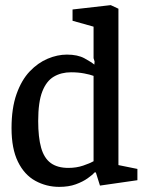

<svg xmlns="http://www.w3.org/2000/svg" viewBox="-20 -719 574 749"><path d="M211 10Q161 10 118 -13.5Q75 -37 50 -88Q25 -139 25 -219Q25 -297 44.5 -352Q64 -407 96 -440.5Q128 -474 166 -490Q204 -506 241 -506Q283 -506 309.5 -491.5Q336 -477 348 -467L349 -479L345 -492V-615L263 -638V-682L412 -699L442 -685V-75L516 -60V-16L370 5L354 -46L350 -47Q341 -37 322 -23.5Q303 -10 275.5 0Q248 10 211 10ZM247 -64Q278 -64 304.5 -73Q331 -82 345 -90V-423Q332 -428 308.5 -432.5Q285 -437 257 -437Q219 -437 190 -420Q161 -403 145 -362Q129 -321 129 -247Q129 -183 140.5 -142.5Q152 -102 178 -83Q204 -64 247 -64Z"/></svg>

Font: Faustina Light Medium
Style: Regular
Weight: 500
Version: Version 1.200